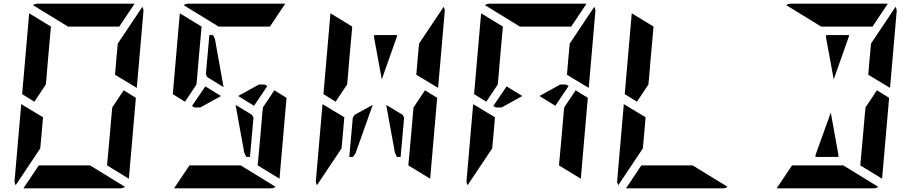

<svg xmlns="http://www.w3.org/2000/svg" viewBox="-20 -1020 4936 1040"><path d="M610 -698 618 -784 751 -983Q758 -970 757 -959L721 -544L603 -615ZM650 -531 716 -490 678 -52 560 -124 561 -138 564 -170 576 -302 584 -396 588 -438ZM206 -302 198 -216 65 -17Q58 -30 59 -41L95 -456L151 -422L178 -406L213 -385ZM166 -469 100 -510 138 -948 256 -876 240 -698 231 -590 228 -562ZM348 -876 159 -992Q170 -1000 184 -1000H390H514H709L626 -876H587H503H379ZM468 -124 657 -8Q646 0 632 0H426H302H107L190 -124H229H313H437Z M1353 -383 1334 -170H1314L1303 -193L1256 -452L1345 -398ZM1092 -552 1177 -500 1065 -438H1034L1020 -446ZM1191 -548 1103 -602 1095 -617 1114 -830H1134L1144 -810ZM1466 -531 1532 -490 1494 -52 1376 -124 1377 -138 1380 -170 1392 -302 1400 -396 1404 -438ZM982 -469 916 -510 954 -948 1072 -876 1056 -698 1047 -590 1044 -562ZM1164 -876 975 -992Q986 -1000 1000 -1000H1206H1330H1525L1442 -876H1403H1319H1195ZM1284 -124 1473 -8Q1462 0 1448 0H1242H1118H923L1006 -124H1045H1129H1253ZM1428 -554 1356 -447 1270 -500 1382 -562H1414Z M2242 -698 2250 -784 2383 -983Q2390 -970 2389 -959L2353 -544L2235 -615ZM2169 -383 2150 -170H2130L2119 -193L2072 -452L2161 -398ZM2282 -531 2348 -490 2310 -52 2192 -124 2193 -138 2196 -170 2208 -302 2216 -396 2220 -438ZM1838 -302 1830 -216 1697 -17Q1690 -30 1691 -41L1727 -456L1783 -422L1810 -406L1845 -385ZM1798 -469 1732 -510 1770 -948 1888 -876 1872 -698 1863 -590 1860 -562ZM2006 -818 2007 -830H2131L2130 -822L2048 -590ZM1999 -452 1906 -190 1892 -170H1872L1891 -383L1901 -398Z M3058 -698 3066 -784 3199 -983Q3206 -970 3205 -959L3169 -544L3051 -615ZM2724 -552 2809 -500 2697 -438H2666L2652 -446ZM3098 -531 3164 -490 3126 -52 3008 -124 3009 -138 3012 -170 3024 -302 3032 -396 3036 -438ZM2654 -302 2646 -216 2513 -17Q2506 -30 2507 -41L2543 -456L2599 -422L2626 -406L2661 -385ZM2614 -469 2548 -510 2586 -948 2704 -876 2688 -698 2679 -590 2676 -562ZM2796 -876 2607 -992Q2618 -1000 2632 -1000H2838H2962H3157L3074 -876H3035H2951H2827ZM3060 -554 2988 -447 2902 -500 3014 -562H3046Z M3470 -302 3462 -216 3329 -17Q3322 -30 3323 -41L3359 -456L3415 -422L3442 -406L3477 -385ZM3430 -469 3364 -510 3402 -948 3520 -876 3504 -698 3495 -590 3492 -562ZM3732 -124 3921 -8Q3910 0 3896 0H3690H3566H3371L3454 -124H3493H3577H3701Z M4690 -698 4698 -784 4831 -983Q4838 -970 4837 -959L4801 -544L4683 -615ZM4730 -531 4796 -490 4758 -52 4640 -124 4641 -138 4644 -170 4656 -302 4664 -396 4668 -438ZM4454 -818 4455 -830H4579L4578 -822L4496 -590ZM4428 -876 4239 -992Q4250 -1000 4264 -1000H4470H4594H4789L4706 -876H4667H4583H4459ZM4522 -178 4521 -170H4397L4398 -182L4480 -410ZM4548 -124 4737 -8Q4726 0 4712 0H4506H4382H4187L4270 -124H4309H4393H4517Z"/></svg>

Font: DSEG14 Modern Mini
Style: Bold Italic
Weight: 700
Italic angle: -5°
Designer: Keshikan(Twitter:@keshinomi_88pro)
Version: Version 0.46